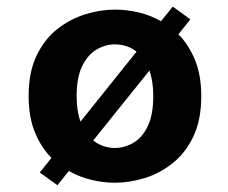

<svg xmlns="http://www.w3.org/2000/svg" viewBox="-20 -541 690 580"><path d="M100 -20 135.5 -64Q104.5 -95 85.5 -141.2Q66.5 -187.5 66.5 -251Q66.5 -323 90.5 -373Q114.5 -423 153.5 -453.5Q192.5 -484 238.2 -498Q284 -512 327.5 -512Q361.5 -512 397.5 -503.8Q433.5 -495.5 466.5 -477L502 -521L555 -482.5L519 -437.5Q550 -406 569 -360Q588 -314 588 -251Q588 -178.5 564 -128.5Q540 -78.5 501.2 -47.8Q462.5 -17 416.8 -3Q371 11 327.5 11Q293 11 256.8 2.5Q220.5 -6 188 -24.5L153.5 18.5ZM211.5 -251Q211.5 -206.5 223 -173.5L392.5 -385Q378 -396.5 361.2 -401.8Q344.5 -407 327.5 -407Q298.5 -407 272 -391.5Q245.5 -376 228.5 -341.8Q211.5 -307.5 211.5 -251ZM327.5 -94Q356 -94 382.8 -109.5Q409.5 -125 426.2 -159.5Q443 -194 443 -251Q443 -295 431.5 -328L261.5 -116.5Q276.5 -105 293.2 -99.5Q310 -94 327.5 -94Z"/></svg>

Font: Trispace SemiBold
Style: Regular
Weight: 600
Designer: Tyler Finck
Foundry: Etcetera Type Company
Version: Version 1.210; ttfautohint (v1.8.3)